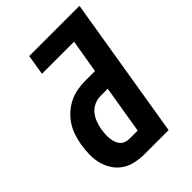

<svg xmlns="http://www.w3.org/2000/svg" viewBox="-214 -835 935 935"><g transform="rotate(-45 253.5 -367.5)"><path d="M386 0H222Q190 0 159 -6.5Q128 -13 103 -29.5Q78 -46 61.5 -71Q45 -96 37 -125.5Q29 -155 29.5 -187Q30 -219 35 -251Q40 -278 48.5 -305Q57 -332 73 -357Q89 -382 111.5 -402Q134 -422 160 -434.5Q186 -447 213.5 -452Q241 -457 268 -457H336L365 -630H144L161 -735H507ZM278 -105 319 -352H269Q247 -352 226 -342.5Q205 -333 190.5 -315Q176 -297 168.5 -276Q161 -255 157 -234Q155 -219 154 -204.5Q153 -190 154.5 -176Q156 -162 160 -149Q164 -136 172.5 -125.5Q181 -115 194 -110Q207 -105 221 -105Z"/></g></svg>

Font: Iosevka Extrabold Oblique
Style: Regular
Weight: 800
Italic angle: -9°
Monospace: yes
Designer: Belleve Invis
Foundry: Belleve Invis
Version: Version 32.5.0; ttfautohint (v1.8.4)